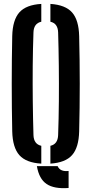

<svg xmlns="http://www.w3.org/2000/svg" viewBox="-20 -828 468 981"><path d="M42.5 -157Q37.5 -400 42.5 -643.5Q44.5 -726 79 -764.8Q113.5 -803.5 191 -808V-717Q152.5 -708.5 151 -662.5Q148 -581 147.2 -491.2Q146.5 -401.5 147.5 -311.2Q148.5 -221 151 -138Q152.5 -91.5 191 -83V8Q113.5 3.5 79 -35.2Q44.5 -74 42.5 -157ZM237.5 8V-83Q275.5 -91.5 277 -138Q280 -221 280.8 -311.2Q281.5 -401.5 280.5 -491.2Q279.5 -581 277 -662.5Q275.5 -708.5 237.5 -717V-808Q314.5 -803 348.5 -764.2Q382.5 -725.5 384.5 -643.5Q390.5 -399 384.5 -157Q382.5 -74.5 348.5 -35.8Q314.5 3 237.5 8ZM168.5 21H274.5Q287.5 50.5 330.5 45.5V132.5Q256.5 138 218 112Q179.5 86 168.5 21Z"/></svg>

Font: Big Shoulders Stencil Display
Style: Bold
Weight: 700
Designer: Patric King
Foundry: XO Type Co
Version: Version 1.000